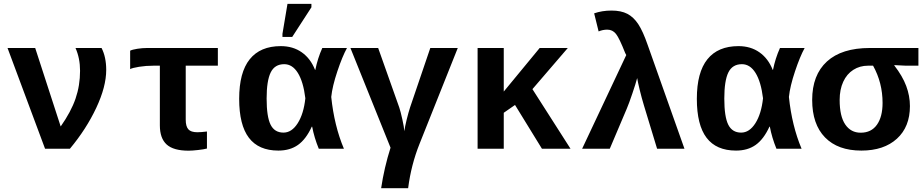

<svg xmlns="http://www.w3.org/2000/svg" viewBox="-20 -780 4841 1007"><path d="M537.1 -413.1Q537.1 -325.7 484.9 -214.4Q432.6 -103 346.7 0H216.3L19.5 -528.3H164.6L298.3 -116.7Q352.5 -193.8 376.2 -262.7Q399.9 -331.5 399.9 -408.7Q399.9 -474.6 376 -528.3H512.7Q537.1 -480.5 537.1 -413.1Z M785.6 -435.5Q745.6 -435.5 709.5 -429.7Q673.3 -423.8 662.6 -417.5V-514.2Q674.3 -520 700.4 -524.2Q726.6 -528.3 752 -528.3H1122.6V-435.5H954.1V-152.3Q954.1 -117.2 967.8 -101.8Q981.4 -86.4 1015.1 -86.4Q1034.2 -86.4 1065.4 -90.3V-1Q1049.8 3.4 1018.8 6.8Q987.8 10.3 969.2 10.3Q889.6 10.3 854 -22.2Q818.4 -54.7 818.4 -122.6V-435.5Z M1615.2 -115.7Q1585 -49.8 1543 -20Q1501 9.8 1439.9 9.8Q1336.4 9.8 1285.4 -57.4Q1234.4 -124.5 1234.4 -261.7Q1234.4 -400.4 1289.8 -469.2Q1345.2 -538.1 1452.6 -538.1Q1516.6 -538.1 1562.7 -505.6Q1608.9 -473.1 1632.3 -413.6H1633.8Q1646 -474.1 1670.4 -528.3H1799.8Q1775.4 -483.9 1749.3 -405.8Q1723.1 -327.6 1717.3 -271.5Q1732.9 -120.6 1783.7 0H1651.9Q1627.9 -58.6 1617.2 -115.7ZM1378.4 -263.2Q1378.4 -167.5 1399.2 -126Q1419.9 -84.5 1466.8 -84.5Q1510.3 -84.5 1541.5 -133.8Q1572.8 -183.1 1581.5 -264.6Q1570.8 -351.6 1542.2 -397.5Q1513.7 -443.4 1470.7 -443.4Q1420.9 -443.4 1399.7 -399.9Q1378.4 -356.4 1378.4 -263.2ZM1461.4 -586.4V-602.5L1487.8 -759.8H1613.3V-741.7L1512.7 -586.4Z M2100.6 -91.8Q2103.5 -114.3 2113 -153.1Q2122.6 -191.9 2131.3 -218.3L2236.8 -528.3H2380.9L2180.7 -26.4Q2136.2 84.5 2120.6 207H1979Q1995.1 99.1 2028.3 -5.4L1817.9 -528.3H1963.4L2074.2 -215.8Q2081.1 -195.3 2090.3 -153.6Q2099.6 -111.8 2100.6 -91.8Z M2822.3 0 2681.2 -229.5 2622.1 -188.5V0H2484.9V-528.3H2622.1V-299.8L2810.5 -528.3H2958L2772.5 -312.5L2972.2 0Z M3569.8 0H3426.3L3357.9 -225.1Q3345.2 -267.1 3335.2 -308.3Q3325.2 -349.6 3321.8 -370.6Q3314.5 -342.3 3296.6 -289.6Q3278.8 -236.8 3267.1 -209.5L3178.2 0H3033.2L3264.6 -491.2L3258.8 -502.4Q3228.5 -579.6 3210.7 -602.1Q3192.9 -624.5 3165 -624.5Q3141.6 -624.5 3119.6 -615.2L3096.2 -710Q3137.7 -724.6 3187.5 -724.6Q3237.3 -724.6 3270.3 -707.5Q3303.2 -690.4 3327.6 -653.3Q3352.1 -616.2 3377.4 -543Z M4015.6 -115.7Q3985.4 -49.8 3943.4 -20Q3901.4 9.8 3840.3 9.8Q3736.8 9.8 3685.8 -57.4Q3634.8 -124.5 3634.8 -261.7Q3634.8 -400.4 3690.2 -469.2Q3745.6 -538.1 3853 -538.1Q3917 -538.1 3963.1 -505.6Q4009.3 -473.1 4032.7 -413.6H4034.2Q4046.4 -474.1 4070.8 -528.3H4200.2Q4175.8 -483.9 4149.7 -405.8Q4123.5 -327.6 4117.7 -271.5Q4133.3 -120.6 4184.1 0H4052.2Q4028.3 -58.6 4017.6 -115.7ZM3778.8 -263.2Q3778.8 -167.5 3799.6 -126Q3820.3 -84.5 3867.2 -84.5Q3910.6 -84.5 3941.9 -133.8Q3973.1 -183.1 3981.9 -264.6Q3971.2 -351.6 3942.6 -397.5Q3914.1 -443.4 3871.1 -443.4Q3821.3 -443.4 3800 -399.9Q3778.8 -356.4 3778.8 -263.2Z M4752.4 -223.6Q4752.4 -114.7 4684.1 -52.5Q4615.7 9.8 4497.6 9.8Q4374.5 9.8 4307.1 -59.3Q4239.7 -128.4 4239.7 -255.9Q4239.7 -386.7 4317.1 -457.5Q4394.5 -528.3 4542 -528.3H4796.9V-435.5H4731L4670.4 -438.5V-436.5Q4713.4 -381.3 4732.9 -329.1Q4752.4 -276.9 4752.4 -223.6ZM4608.9 -240.2Q4608.9 -345.7 4559.1 -435.5H4532.7Q4489.7 -435.5 4455.6 -413.8Q4421.4 -392.1 4402.6 -351.3Q4383.8 -310.5 4383.8 -255.9Q4383.8 -170.4 4413.1 -127.2Q4442.4 -84 4494.1 -84Q4549.8 -84 4579.3 -125.7Q4608.9 -167.5 4608.9 -240.2Z"/></svg>

Font: Cousine
Style: Bold
Weight: 700
Monospace: yes
Designer: Steve Matteson
Foundry: Ascender Corporation
Version: Version 1.20